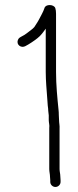

<svg xmlns="http://www.w3.org/2000/svg" viewBox="-20 -695 310 764"><path d="M176 -186V-22C176 -11.5 179 -2.2 179 9C179.7 13.7 180 18 180 22V29C180 39.8 189.5 49 200.5 49C211.5 49 221 39.8 221 29V22C221 17.3 220.7 12 220 6C220 -3.3 217 -12.6 217 -22V-183C218 -194.5 215 -205.7 215 -217C215 -223 214.7 -230 214 -238C214 -245.3 213.7 -251.7 213 -257C208.1 -306.4 203 -355.7 203 -409V-640C203 -649.3 202 -657 200 -663C194.1 -678.4 161.4 -679.3 157 -663C151.6 -646.7 143.5 -634 136 -619C129.7 -606.4 124.4 -600.4 117 -588C113 -583.3 108.7 -579.3 104 -576C95.8 -569.6 77.2 -554.7 68 -551C60.7 -546.8 54.2 -544.5 51 -535.5C44.3 -516.5 64 -503 80 -511C94.8 -518.4 115.5 -532.2 129 -543C142.1 -552.8 152.9 -568.2 162 -581V-409C162 -372 165.8 -335.8 168 -303L170 -275C171.3 -266.3 172 -259.3 172 -254C172.7 -248.7 173.3 -242.7 174 -236V-217C174 -206.7 177.8 -196.9 176 -186Z"/></svg>

Font: HoneyBee
Style: SeLit
Weight: 300
Foundry: Cannot Into Space Fonts
Version: Version 0.89